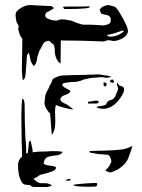

<svg xmlns="http://www.w3.org/2000/svg" viewBox="-20 -694 564 764"><path d="M100 -674Q109 -674 137 -672Q167 -670 179 -670H183Q184 -669 189 -666.5Q194 -664 194 -662Q194 -660 190 -658Q186 -656 185 -655Q183 -654 177 -650.5Q171 -647 167 -646Q160 -640 160 -634Q160 -627 166 -622Q184 -612 206 -612Q216 -617 230 -617Q234 -617 240 -616Q246 -615 250 -614Q261 -614 283 -604Q288 -602 296.5 -599.5Q305 -597 309 -596Q343 -596 359 -595L388 -593H390Q404 -593 418 -602Q421 -610 421 -616Q421 -626 412 -632Q407 -634 396 -636Q385 -638 382 -641Q377 -651 377 -656Q377 -657 387 -667Q403 -674 413 -674L437 -667Q446 -662 462 -633Q473 -615 481 -597Q489 -581 489 -570Q489 -564 486 -559Q474 -538 437 -531H434Q428 -531 422 -532.5Q416 -534 409 -534L393 -529Q297 -533 222 -533L221 -441Q210 -448 204 -462.5Q198 -477 198 -489Q198 -511 192 -518Q189 -519 182.5 -525.5Q176 -532 172 -532L163 -529Q155 -527 149 -514.5Q143 -502 141 -499Q137 -495 133.5 -483Q130 -471 128 -465Q128 -456 123.5 -444Q119 -432 113 -432L103 -449L95 -485L87 -473L85 -441L82 -402Q82 -394 79 -385Q76 -376 70 -376L67 -412L69 -540Q61 -548 57 -562L53 -575Q52 -578 53.5 -584.5Q55 -591 53 -594Q52 -595 49 -600.5Q46 -606 45 -610Q42 -624 42 -635Q42 -650 62.5 -662Q83 -674 100 -674ZM236 -658Q289 -658 310 -660Q323 -660 332 -663Q336 -663 336.5 -665Q337 -667 335 -669Q324 -668 298 -668H265H255Q237 -668 231 -667Q231 -663 236 -658ZM406 -553Q411 -548 422 -548Q437 -549 449 -554Q461 -559 473 -569Q472 -571 469 -572Q466 -573 465 -572Q438 -561 407 -555ZM164 -325Q166 -329 171.5 -339Q177 -349 177 -352Q187 -367 189 -378Q195 -384 208.5 -389Q222 -394 231 -394Q251 -394 262 -395Q280 -395 315 -396Q350 -397 370 -398Q377 -398 389.5 -395.5Q402 -393 408 -393Q415 -392 423 -388Q420 -387 412 -385.5Q404 -384 400 -384Q395 -387 380 -387Q374 -387 369 -386Q364 -385 359 -385Q349 -385 335.5 -382.5Q322 -380 311 -377Q305 -373 287 -369L275 -368Q263 -368 258 -367L238 -364Q228 -363 228 -357Q228 -350 243 -342.5Q258 -335 259 -334Q259 -334 259.5 -333.5Q260 -333 260 -333V-331Q258 -322 239 -316Q233 -314 228 -311Q223 -308 223 -304Q220 -303 220 -299Q220 -289 240 -281Q246 -279 256.5 -270.5Q267 -262 273 -258Q255 -260 233 -266Q211 -272 203 -276Q199 -269 199 -251L200 -214Q200 -194 198 -184Q193 -163 186 -158L183 -195Q181 -231 179 -244Q175 -244 166 -259Q157 -274 157 -284Q158 -290 159 -303.5Q160 -317 164 -325ZM429 -365Q433 -365 433.5 -367.5Q434 -370 431 -374Q432 -376 429.5 -377Q427 -378 425 -377Q422 -377 419.5 -374.5Q417 -372 417 -368Q423 -365 429 -365ZM393 -353Q395 -350 397.5 -350Q400 -350 403 -354Q404 -354 404.5 -356.5Q405 -359 404 -361Q403 -363 399.5 -365Q396 -367 392 -366Q392 -357 393 -353ZM389 -261Q402 -261 409 -264L412 -265Q447 -277 472 -327Q473 -330 473.5 -335.5Q474 -341 473 -344Q470 -349 464 -351Q458 -353 455 -354L447 -365Q445 -361 445 -359Q445 -355 447.5 -350Q450 -345 450 -343Q450 -338 447 -331Q444 -324 443 -322Q441 -314 435.5 -306Q430 -298 423 -297Q414 -294 408 -290L401 -277L391 -274Q385 -272 376.5 -271.5Q368 -271 363 -268Q374 -261 389 -261ZM52 -22Q53 -16 54 -7Q55 2 57 8Q62 24 66 30Q71 38 77.5 40Q84 42 97 42Q99 42 103 45Q107 48 108 49L119 50H168Q171 49 178.5 47.5Q186 46 186 43Q183 41 178 39Q173 37 170 36Q165 35 155 35H144Q136 35 127 29.5Q118 24 114 17Q131 9 139 2Q165 -4 184 -10.5Q203 -17 203 -28Q197 -33 185.5 -34Q174 -35 170 -36Q163 -37 154 -42Q153 -43 154 -45.5Q155 -48 155 -49Q155 -57 166 -68Q180 -73 195 -75Q212 -75 223 -82Q224 -84 226.5 -86Q229 -88 230 -90Q226 -90 221.5 -91Q217 -92 213 -92Q208 -92 195.5 -92.5Q183 -93 176 -92Q167 -91 148 -91Q142 -91 132.5 -90.5Q123 -90 110 -88Q110 -99 106.5 -113.5Q103 -128 101 -136Q95 -130 95 -127L91 -86L84 -83Q85 -102 83 -123Q81 -144 81 -148Q78 -207 78 -278Q78 -285 76 -292Q74 -299 70 -302Q67 -299 66 -271Q65 -243 65 -229L66 -144Q66 -123 67 -111L68 -71Q52 -58 52 -38ZM363 -282Q367 -282 370 -284Q373 -286 373 -288Q373 -291 369 -292.5Q365 -294 363 -294Q355 -293 348 -291.5Q341 -290 331 -289Q330 -288 330 -285.5Q330 -283 331 -282ZM367 -94Q389 -94 429 -96Q465 -98 478.5 -102Q492 -106 507 -113Q506 -106 492 -69Q484 -44 455 -24L448 -19Q444 -18 434.5 -13Q425 -8 420 -8Q416 -8 414 -9Q400 -13 400 -16Q400 -17 408 -25Q412 -28 416.5 -37Q421 -46 423 -50Q423 -56 421 -62Q420 -66 417 -71Q414 -76 410 -78Q392 -80 387 -80Q374 -80 359 -83Q358 -84 351 -84.5Q344 -85 340 -86.5Q336 -88 336 -93ZM258 18Q259 18 261 20Q261 22 259 24Q258 25 251 25Q241 25 241 22Q250 18 258 18ZM366 35Q360 33 319 36Q278 39 272 42Q274 49 331 49Q358 49 362 48Q365 47 366.5 42Q368 37 366 35Z"/></svg>

Font: BM Euljiro oraeorae
Style: Regular
Weight: 400
Designer: Bongjin Kim; Bomjun Kim; Myungsoo Han; Hyesun Chae; Mikyoung Jeong; Wujin Sim; Minjae Kang; Suwha Jang;
Foundry: Sandoll Inc.
Version: Version 1.000;hotconv 1.0.109;makeexe 2.5.65596